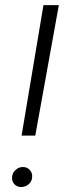

<svg xmlns="http://www.w3.org/2000/svg" viewBox="-20 -731 264 755"><path d="M118.7 -197.8H64.9L150.9 -710.9H211.4ZM27.3 -34.2Q28.3 -50.8 41 -62.5Q53.7 -74.2 68.8 -74.2Q85.9 -74.7 96.9 -63Q107.9 -51.3 106.4 -34.2Q105.5 -18.1 93.3 -7.1Q81.1 3.9 64.5 4.4Q47.9 4.9 37.1 -6.1Q26.4 -17.1 27.3 -34.2Z"/></svg>

Font: RobotoInd Light
Style: Italic
Weight: 300
Italic angle: -12°
Designer: Google
Version: Version 2.001151; 2014